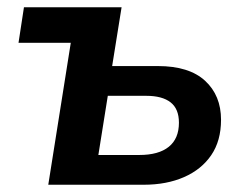

<svg xmlns="http://www.w3.org/2000/svg" viewBox="-20 -509 673 529"><path d="M113 0 175 -391H31L46 -489H315L289 -327H415Q501 -327 545 -286.5Q589 -246 589 -179Q589 -121 562 -81.5Q535 -42 487 -21Q439 0 376 0ZM251 -82H364Q417 -82 445 -104.5Q473 -127 473 -171Q473 -209 450 -227Q427 -245 383 -245H277Z"/></svg>

Font: Nunito Sans 12pt
Style: Bold Italic
Weight: 700
Italic angle: -9°
Designer: Vernon Adams
Foundry: Vernon Adams
Version: Version 3.101;gftools[0.9.27]